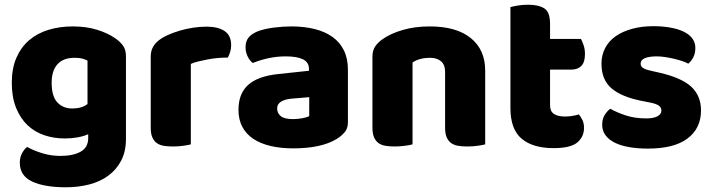

<svg xmlns="http://www.w3.org/2000/svg" viewBox="-20 -613 3022 814"><path d="M289 -501Q346 -501 392.5 -486.5Q439 -472 471 -449Q491 -435 502.5 -418Q514 -401 514 -374V-24Q514 29 494 67.5Q474 106 439.5 131.5Q405 157 358.5 169Q312 181 259 181Q168 181 116 156.5Q64 132 64 77Q64 54 73.5 36.5Q83 19 95 10Q124 26 160.5 37Q197 48 236 48Q290 48 322 30Q354 12 354 -28V-44Q313 -26 254 -26Q209 -26 168.5 -39.5Q128 -53 97.5 -81.5Q67 -110 48.5 -155Q30 -200 30 -262Q30 -323 49.5 -368Q69 -413 103.5 -442.5Q138 -472 185.5 -486.5Q233 -501 289 -501ZM351 -356Q344 -360 330.5 -364Q317 -368 297 -368Q248 -368 223.5 -340.5Q199 -313 199 -262Q199 -204 223.5 -178.5Q248 -153 286 -153Q327 -153 351 -172Z M789 -1Q779 2 757.5 5Q736 8 713 8Q691 8 673.5 5Q656 2 644 -7Q632 -16 625.5 -31.5Q619 -47 619 -72V-372Q619 -395 627.5 -411.5Q636 -428 652 -441Q668 -454 691.5 -464.5Q715 -475 742 -483Q769 -491 798 -495.5Q827 -500 856 -500Q904 -500 932 -481.5Q960 -463 960 -421Q960 -407 956 -393.5Q952 -380 946 -369Q925 -369 903 -367Q881 -365 860 -361Q839 -357 820.5 -352.5Q802 -348 789 -342Z M1223 -108Q1240 -108 1260.5 -111.5Q1281 -115 1291 -121V-201L1219 -195Q1191 -193 1173 -183Q1155 -173 1155 -153Q1155 -133 1170.5 -120.5Q1186 -108 1223 -108ZM1215 -501Q1269 -501 1313.5 -490Q1358 -479 1389.5 -456.5Q1421 -434 1438 -399.5Q1455 -365 1455 -318V-94Q1455 -68 1440.5 -51.5Q1426 -35 1406 -23Q1341 16 1223 16Q1170 16 1127.5 6Q1085 -4 1054.5 -24Q1024 -44 1007.5 -75Q991 -106 991 -147Q991 -216 1032 -253Q1073 -290 1159 -299L1290 -313V-320Q1290 -349 1264.5 -361.5Q1239 -374 1191 -374Q1153 -374 1117 -366Q1081 -358 1052 -346Q1039 -355 1030 -373.5Q1021 -392 1021 -412Q1021 -438 1033.5 -453.5Q1046 -469 1072 -480Q1101 -491 1140.5 -496Q1180 -501 1215 -501Z M1867 -308Q1867 -339 1849.5 -353.5Q1832 -368 1802 -368Q1782 -368 1762.5 -363Q1743 -358 1729 -348V-1Q1719 2 1697.5 5Q1676 8 1653 8Q1631 8 1613.5 5Q1596 2 1584 -7Q1572 -16 1565.5 -31.5Q1559 -47 1559 -72V-372Q1559 -399 1570.5 -416Q1582 -433 1602 -447Q1636 -471 1687.5 -486Q1739 -501 1802 -501Q1915 -501 1976 -451.5Q2037 -402 2037 -314V-1Q2027 2 2005.5 5Q1984 8 1961 8Q1939 8 1921.5 5Q1904 2 1892 -7Q1880 -16 1873.5 -31.5Q1867 -47 1867 -72Z M2312 -167Q2312 -141 2328.5 -130Q2345 -119 2375 -119Q2390 -119 2406 -121.5Q2422 -124 2434 -128Q2443 -117 2449.5 -103.5Q2456 -90 2456 -71Q2456 -33 2427.5 -9Q2399 15 2327 15Q2239 15 2191.5 -25Q2144 -65 2144 -155V-583Q2155 -586 2175.5 -589.5Q2196 -593 2219 -593Q2263 -593 2287.5 -577.5Q2312 -562 2312 -512V-448H2443Q2449 -437 2454.5 -420.5Q2460 -404 2460 -384Q2460 -349 2444.5 -333.5Q2429 -318 2403 -318H2312Z M2952 -145Q2952 -69 2895 -26Q2838 17 2727 17Q2685 17 2649 11Q2613 5 2587.5 -7.5Q2562 -20 2547.5 -39Q2533 -58 2533 -84Q2533 -108 2543 -124.5Q2553 -141 2567 -152Q2596 -136 2633.5 -123.5Q2671 -111 2720 -111Q2751 -111 2767.5 -120Q2784 -129 2784 -144Q2784 -158 2772 -166Q2760 -174 2732 -179L2702 -185Q2615 -202 2572.5 -238.5Q2530 -275 2530 -343Q2530 -380 2546 -410Q2562 -440 2591 -460Q2620 -480 2660.5 -491Q2701 -502 2750 -502Q2787 -502 2819.5 -496.5Q2852 -491 2876 -480Q2900 -469 2914 -451.5Q2928 -434 2928 -410Q2928 -387 2919.5 -370.5Q2911 -354 2898 -343Q2890 -348 2874 -353.5Q2858 -359 2839 -363.5Q2820 -368 2800.5 -371Q2781 -374 2765 -374Q2732 -374 2714 -366.5Q2696 -359 2696 -343Q2696 -332 2706 -325Q2716 -318 2744 -312L2775 -305Q2871 -283 2911.5 -244.5Q2952 -206 2952 -145Z"/></svg>

Font: Baloo Tammudu
Style: Regular
Weight: 400
Designer: Omkar Shende and Ek Type
Foundry: Ek Type
Version: Version 1.007;PS 1.000;hotconv 1.0.88;makeotf.lib2.5.647800